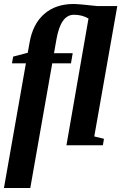

<svg xmlns="http://www.w3.org/2000/svg" viewBox="-27 -724 605 957"><path d="M102.1 -408.2H32.7L38.6 -441.9L111.3 -460.9L120.1 -510.3Q136.2 -604.5 193.4 -654.3Q250.5 -704.1 339.4 -704.1Q365.2 -704.1 457.5 -693.8H557.6L442.9 -43.9L491.2 -32.2L485.8 0H304.2L414.1 -631.8Q382.3 -650.4 341.3 -650.4Q276.4 -650.4 254.9 -530.8L242.2 -459H335.4L326.7 -408.2H233.4L124 212.9H-7.3Z"/></svg>

Font: Liberation Serif
Style: Bold Italic
Weight: 700
Italic angle: -16.333°
Designer: Steve Matteson
Foundry: Ascender Corporation
Version: Version 2.1.5